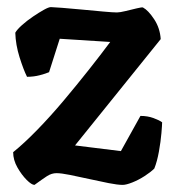

<svg xmlns="http://www.w3.org/2000/svg" viewBox="-20 -520 497 540"><path d="M77 0Q69 0 55 -14Q41 -28 29 -49Q17 -70 17 -92Q48 -117 85 -155Q122 -193 159 -237Q196 -281 230 -324Q264 -367 290 -402L148 -411L118 -317Q109 -313 92 -308.5Q75 -304 56 -304Q46 -324 35 -359Q24 -394 23 -428Q28 -437 42 -449.5Q56 -462 73 -473.5Q90 -485 103.5 -492.5Q117 -500 123 -500Q129 -500 154.5 -498Q180 -496 211.5 -493Q243 -490 270.5 -487.5Q298 -485 309 -485Q317 -485 333.5 -489Q350 -493 364.5 -496.5Q379 -500 382 -499Q397 -491 413.5 -466Q430 -441 432 -410L191 -111L320 -95L375 -194Q395 -194 411.5 -188Q428 -182 436 -176Q436 -169 434 -145.5Q432 -122 427 -94Q422 -66 414 -46Q404 -36 387 -25Q370 -14 352.5 -7Q335 0 325 0Q311 0 285.5 -5Q260 -10 231 -16.5Q202 -23 177 -28Q152 -33 139 -33Q125 -33 112 -24.5Q99 -16 77 0Z"/></svg>

Font: Texturina 72pt ExtraBold
Style: Regular
Weight: 800
Designer: Guillermo Torres Carreño
Foundry: Omnibus-Type
Version: Version 1.002; ttfautohint (v1.8.3)